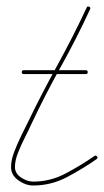

<svg xmlns="http://www.w3.org/2000/svg" viewBox="-20 -562 320 591"><path d="M53 -334Q47 -334 47 -340Q47 -346 53 -346Q101 -346 148.5 -346Q196 -346 244 -346Q244 -346 244 -346Q244 -346 244 -346Q250 -346 250 -340Q250 -334 244 -334Q196 -334 148.5 -334Q101 -334 53 -334Q53 -334 53 -334Q53 -334 53 -334ZM255 -541Q260 -539 257 -533Q216 -444 167.5 -357Q119 -270 77 -181Q69 -163 57 -139.5Q45 -116 35.5 -92Q26 -68 26 -48Q26 -28 45 -15.5Q64 -3 82 -3Q135 -3 182 -28Q229 -53 271 -82Q275 -85 279 -80Q282 -76 277 -72Q234 -42 185.5 -16.5Q137 9 82 9Q59 9 36.5 -7Q14 -23 14 -48Q14 -69 23.5 -94Q33 -119 45 -143.5Q57 -168 66 -186Q109 -275 157 -362Q205 -449 247 -539Q249 -544 255 -541Z"/></svg>

Font: FRB American Cursive Guidelines Arrows Thin
Style: Italic
Weight: 100
Italic angle: -25°
Version: Version 2.0;Modular Font Editor K font №1